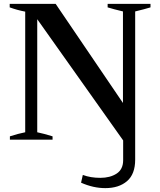

<svg xmlns="http://www.w3.org/2000/svg" viewBox="-20 -720 826 990"><path d="M398 222 407 182Q447 197 497 197Q548 197 581.5 175Q615 153 615 106V4L172 -621V-38Q206 -31 251 -17V0H31V-17Q74 -31 110 -38V-660Q68 -668 30 -682V-700H267L614 -189V-661Q564 -673 535 -682V-700H756V-682Q727 -673 677 -661V103Q677 178 635 214Q593 250 523 250Q461 250 398 222Z"/></svg>

Font: Trirong Bold
Style: Regular
Weight: 700
Designer: Katatrad Team
Foundry: CadsonDemak
Version: Version 1.000